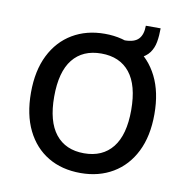

<svg xmlns="http://www.w3.org/2000/svg" viewBox="-73 -687 750 766"><g transform="rotate(10 302.0 -304.0)"><path d="M52 -274Q52 -363 83.5 -426Q115 -489 171.5 -522.5Q228 -556 302 -556Q376 -556 432.5 -522.5Q489 -489 520.5 -426Q552 -363 552 -274Q552 -185 520.5 -122Q489 -59 432.5 -25.5Q376 8 302 8Q226 8 170 -25.5Q114 -59 83 -122Q52 -185 52 -274ZM146 -274Q146 -174 186.5 -123Q227 -72 302 -72Q377 -72 417.5 -123Q458 -174 458 -274Q458 -375 417.5 -425.5Q377 -476 302 -476Q227 -476 186.5 -425.5Q146 -375 146 -274ZM386 -476 384 -544Q423 -544 440 -562Q457 -580 457 -616H517Q517 -586 512.5 -560.5Q508 -535 494 -516Q480 -497 454 -486.5Q428 -476 386 -476Z"/></g></svg>

Font: Kufam
Style: Regular
Weight: 400
Designer: Wael Morcos, Artur Schmal
Foundry: Original Type
Version: Version 1.301; ttfautohint (v1.8.3)